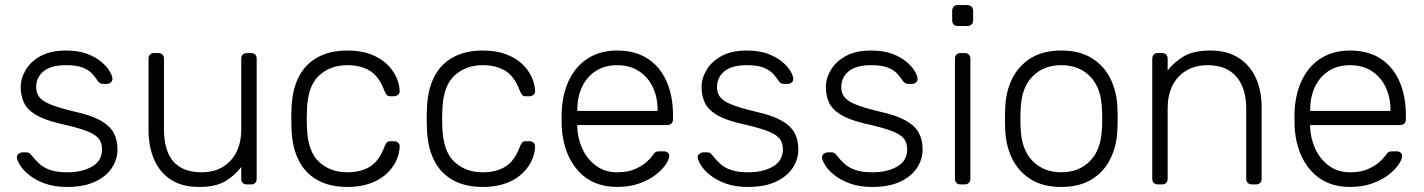

<svg xmlns="http://www.w3.org/2000/svg" viewBox="-20 -730 5636 760"><path d="M246 10Q194 10 156.5 -4Q119 -18 95 -37.5Q71 -57 59.5 -76Q48 -95 47 -105Q46 -116 54 -121.5Q62 -127 69 -127H84Q90 -127 94.5 -125Q99 -123 106 -114Q119 -97 136 -81.5Q153 -66 179.5 -57Q206 -48 246 -48Q306 -48 345 -71Q384 -94 384 -139Q384 -167 368.5 -184Q353 -201 316 -214Q279 -227 216 -241Q153 -256 119.5 -277Q86 -298 74 -325.5Q62 -353 62 -385Q62 -420 82 -453.5Q102 -487 141.5 -508.5Q181 -530 241 -530Q290 -530 324.5 -517Q359 -504 381 -485.5Q403 -467 413.5 -449Q424 -431 425 -420Q426 -410 419 -404Q412 -398 403 -398H388Q380 -398 375 -401.5Q370 -405 366 -411Q356 -427 342 -441Q328 -455 304.5 -463.5Q281 -472 241 -472Q181 -472 152 -447.5Q123 -423 123 -385Q123 -363 135 -346.5Q147 -330 180 -316.5Q213 -303 276 -288Q340 -274 377 -253.5Q414 -233 429.5 -205Q445 -177 445 -139Q445 -99 422.5 -65Q400 -31 355.5 -10.5Q311 10 246 10Z M768 10Q700 10 655.5 -19.5Q611 -49 589.5 -100Q568 -151 568 -214V-498Q568 -508 574 -514Q580 -520 590 -520H607Q617 -520 623 -514Q629 -508 629 -498V-219Q629 -48 778 -48Q849 -48 892 -93.5Q935 -139 935 -219V-498Q935 -508 941 -514Q947 -520 957 -520H974Q984 -520 990 -514Q996 -508 996 -498V-22Q996 -12 990 -6Q984 0 974 0H957Q947 0 941 -6Q935 -12 935 -22V-69Q908 -34 870.5 -12Q833 10 768 10Z M1355 10Q1285 10 1236 -17.5Q1187 -45 1161.5 -97Q1136 -149 1134 -220Q1133 -235 1133 -260Q1133 -285 1134 -300Q1136 -372 1161.5 -423.5Q1187 -475 1236 -502.5Q1285 -530 1355 -530Q1408 -530 1446.5 -515.5Q1485 -501 1510 -477.5Q1535 -454 1548 -426Q1561 -398 1562 -371Q1563 -361 1556 -355Q1549 -349 1540 -349H1526Q1516 -349 1511.5 -353.5Q1507 -358 1502 -370Q1481 -427 1444.5 -449.5Q1408 -472 1355 -472Q1287 -472 1242.5 -430.5Q1198 -389 1195 -295Q1193 -260 1195 -225Q1198 -131 1242.5 -89.5Q1287 -48 1355 -48Q1408 -48 1444.5 -70.5Q1481 -93 1502 -150Q1507 -162 1511.5 -166.5Q1516 -171 1526 -171H1540Q1549 -171 1556 -165Q1563 -159 1562 -149Q1561 -127 1553 -105Q1545 -83 1528.5 -62Q1512 -41 1488 -25Q1464 -9 1430.5 0.5Q1397 10 1355 10Z M1891 10Q1821 10 1772 -17.5Q1723 -45 1697.5 -97Q1672 -149 1670 -220Q1669 -235 1669 -260Q1669 -285 1670 -300Q1672 -372 1697.5 -423.5Q1723 -475 1772 -502.5Q1821 -530 1891 -530Q1944 -530 1982.5 -515.5Q2021 -501 2046 -477.5Q2071 -454 2084 -426Q2097 -398 2098 -371Q2099 -361 2092 -355Q2085 -349 2076 -349H2062Q2052 -349 2047.5 -353.5Q2043 -358 2038 -370Q2017 -427 1980.5 -449.5Q1944 -472 1891 -472Q1823 -472 1778.5 -430.5Q1734 -389 1731 -295Q1729 -260 1731 -225Q1734 -131 1778.5 -89.5Q1823 -48 1891 -48Q1944 -48 1980.5 -70.5Q2017 -93 2038 -150Q2043 -162 2047.5 -166.5Q2052 -171 2062 -171H2076Q2085 -171 2092 -165Q2099 -159 2098 -149Q2097 -127 2089 -105Q2081 -83 2064.5 -62Q2048 -41 2024 -25Q2000 -9 1966.5 0.5Q1933 10 1891 10Z M2423 10Q2326 10 2269 -53.5Q2212 -117 2204 -220Q2203 -235 2203 -260Q2203 -285 2204 -300Q2209 -368 2236 -420Q2263 -472 2310.5 -501Q2358 -530 2423 -530Q2493 -530 2542 -499Q2591 -468 2617.5 -410Q2644 -352 2644 -272V-257Q2644 -247 2637.5 -241Q2631 -235 2621 -235H2265Q2265 -235 2265 -231Q2265 -227 2265 -225Q2267 -180 2286 -139.5Q2305 -99 2340 -73.5Q2375 -48 2423 -48Q2466 -48 2494.5 -61Q2523 -74 2540 -89.5Q2557 -105 2562 -113Q2571 -126 2576 -128.5Q2581 -131 2592 -131H2608Q2617 -131 2623.5 -125.5Q2630 -120 2629 -111Q2628 -97 2613.5 -76.5Q2599 -56 2572.5 -36Q2546 -16 2508 -3Q2470 10 2423 10ZM2265 -291H2583V-295Q2583 -345 2564 -385Q2545 -425 2509 -448.5Q2473 -472 2423 -472Q2373 -472 2337.5 -448.5Q2302 -425 2283.5 -385Q2265 -345 2265 -295Z M2941 10Q2889 10 2851.5 -4Q2814 -18 2790 -37.5Q2766 -57 2754.5 -76Q2743 -95 2742 -105Q2741 -116 2749 -121.5Q2757 -127 2764 -127H2779Q2785 -127 2789.5 -125Q2794 -123 2801 -114Q2814 -97 2831 -81.5Q2848 -66 2874.5 -57Q2901 -48 2941 -48Q3001 -48 3040 -71Q3079 -94 3079 -139Q3079 -167 3063.5 -184Q3048 -201 3011 -214Q2974 -227 2911 -241Q2848 -256 2814.5 -277Q2781 -298 2769 -325.5Q2757 -353 2757 -385Q2757 -420 2777 -453.5Q2797 -487 2836.5 -508.5Q2876 -530 2936 -530Q2985 -530 3019.5 -517Q3054 -504 3076 -485.5Q3098 -467 3108.5 -449Q3119 -431 3120 -420Q3121 -410 3114 -404Q3107 -398 3098 -398H3083Q3075 -398 3070 -401.5Q3065 -405 3061 -411Q3051 -427 3037 -441Q3023 -455 2999.5 -463.5Q2976 -472 2936 -472Q2876 -472 2847 -447.5Q2818 -423 2818 -385Q2818 -363 2830 -346.5Q2842 -330 2875 -316.5Q2908 -303 2971 -288Q3035 -274 3072 -253.5Q3109 -233 3124.5 -205Q3140 -177 3140 -139Q3140 -99 3117.5 -65Q3095 -31 3050.5 -10.5Q3006 10 2941 10Z M3433 10Q3381 10 3343.5 -4Q3306 -18 3282 -37.5Q3258 -57 3246.5 -76Q3235 -95 3234 -105Q3233 -116 3241 -121.5Q3249 -127 3256 -127H3271Q3277 -127 3281.5 -125Q3286 -123 3293 -114Q3306 -97 3323 -81.5Q3340 -66 3366.5 -57Q3393 -48 3433 -48Q3493 -48 3532 -71Q3571 -94 3571 -139Q3571 -167 3555.5 -184Q3540 -201 3503 -214Q3466 -227 3403 -241Q3340 -256 3306.5 -277Q3273 -298 3261 -325.5Q3249 -353 3249 -385Q3249 -420 3269 -453.5Q3289 -487 3328.5 -508.5Q3368 -530 3428 -530Q3477 -530 3511.5 -517Q3546 -504 3568 -485.5Q3590 -467 3600.5 -449Q3611 -431 3612 -420Q3613 -410 3606 -404Q3599 -398 3590 -398H3575Q3567 -398 3562 -401.5Q3557 -405 3553 -411Q3543 -427 3529 -441Q3515 -455 3491.5 -463.5Q3468 -472 3428 -472Q3368 -472 3339 -447.5Q3310 -423 3310 -385Q3310 -363 3322 -346.5Q3334 -330 3367 -316.5Q3400 -303 3463 -288Q3527 -274 3564 -253.5Q3601 -233 3616.5 -205Q3632 -177 3632 -139Q3632 -99 3609.5 -65Q3587 -31 3542.5 -10.5Q3498 10 3433 10Z M3782 0Q3772 0 3766 -6Q3760 -12 3760 -22V-498Q3760 -508 3766 -514Q3772 -520 3782 -520H3799Q3809 -520 3815 -514Q3821 -508 3821 -498V-22Q3821 -12 3815 -6Q3809 0 3799 0ZM3771 -627Q3761 -627 3755 -633Q3749 -639 3749 -649V-687Q3749 -697 3755 -703.5Q3761 -710 3771 -710H3809Q3819 -710 3825.5 -703.5Q3832 -697 3832 -687V-649Q3832 -639 3825.5 -633Q3819 -627 3809 -627Z M4181 10Q4109 10 4060.5 -20Q4012 -50 3986.5 -102Q3961 -154 3959 -218Q3958 -233 3958 -260Q3958 -287 3959 -302Q3961 -367 3986.5 -418.5Q4012 -470 4060.5 -500Q4109 -530 4181 -530Q4253 -530 4301.5 -500Q4350 -470 4375.5 -418.5Q4401 -367 4403 -302Q4404 -287 4404 -260Q4404 -233 4403 -218Q4401 -154 4375.5 -102Q4350 -50 4301.5 -20Q4253 10 4181 10ZM4181 -48Q4251 -48 4295 -93Q4339 -138 4342 -223Q4343 -238 4343 -260Q4343 -282 4342 -297Q4339 -383 4295 -427.5Q4251 -472 4181 -472Q4111 -472 4067 -427.5Q4023 -383 4020 -297Q4019 -282 4019 -260Q4019 -238 4020 -223Q4023 -138 4067 -93Q4111 -48 4181 -48Z M4563 0Q4553 0 4547 -6Q4541 -12 4541 -22V-498Q4541 -508 4547 -514Q4553 -520 4563 -520H4580Q4590 -520 4596 -514Q4602 -508 4602 -498V-451Q4629 -486 4667.5 -508Q4706 -530 4770 -530Q4838 -530 4883.5 -500.5Q4929 -471 4951.5 -420.5Q4974 -370 4974 -306V-22Q4974 -12 4968 -6Q4962 0 4952 0H4935Q4925 0 4919 -6Q4913 -12 4913 -22V-301Q4913 -381 4874 -426.5Q4835 -472 4760 -472Q4689 -472 4645.5 -426.5Q4602 -381 4602 -301V-22Q4602 -12 4596 -6Q4590 0 4580 0Z M5324 10Q5227 10 5170 -53.5Q5113 -117 5105 -220Q5104 -235 5104 -260Q5104 -285 5105 -300Q5110 -368 5137 -420Q5164 -472 5211.5 -501Q5259 -530 5324 -530Q5394 -530 5443 -499Q5492 -468 5518.5 -410Q5545 -352 5545 -272V-257Q5545 -247 5538.5 -241Q5532 -235 5522 -235H5166Q5166 -235 5166 -231Q5166 -227 5166 -225Q5168 -180 5187 -139.5Q5206 -99 5241 -73.5Q5276 -48 5324 -48Q5367 -48 5395.5 -61Q5424 -74 5441 -89.5Q5458 -105 5463 -113Q5472 -126 5477 -128.5Q5482 -131 5493 -131H5509Q5518 -131 5524.5 -125.5Q5531 -120 5530 -111Q5529 -97 5514.5 -76.5Q5500 -56 5473.5 -36Q5447 -16 5409 -3Q5371 10 5324 10ZM5166 -291H5484V-295Q5484 -345 5465 -385Q5446 -425 5410 -448.5Q5374 -472 5324 -472Q5274 -472 5238.5 -448.5Q5203 -425 5184.5 -385Q5166 -345 5166 -295Z"/></svg>

Font: Rubik Light Light
Style: Regular
Weight: 300
Version: Version 2.101